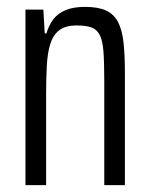

<svg xmlns="http://www.w3.org/2000/svg" viewBox="-20 -538 434 558"><path d="M54 0V-510H106L110 -441H115Q122 -465 135 -482Q148 -499 170.5 -508.5Q193 -518 227 -518Q265 -518 288 -507.5Q311 -497 323 -474Q335 -451 339 -414.5Q343 -378 343 -325V0H283V-306Q283 -359 280.5 -390Q278 -421 269.5 -437Q261 -453 245 -458.5Q229 -464 203 -464Q170 -464 152 -450Q134 -436 126 -410Q118 -384 116 -346.5Q114 -309 114 -262V0Z"/></svg>

Font: Saira ExtraCondensed
Style: Regular
Weight: 400
Width: 2
Designer: Hector Gatti with collaboration of the Omnibus-Type team
Foundry: Omnibus-Type
Version: Version 1.101